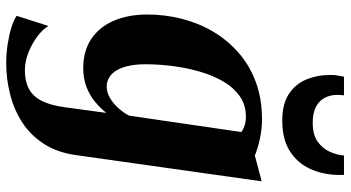

<svg xmlns="http://www.w3.org/2000/svg" viewBox="-268 -578 1099 602"><g transform="rotate(90 281.0 -277.5)"><path d="M467.5 28.5Q459.5 91 431.5 134Q403.5 177 362.8 202.8Q322 228.5 274.5 240.2Q227 252 179 252Q148 252 119 247.5Q90 243 66.8 235.8Q43.5 228.5 30 219.5L62 119.5Q71 136 93 153Q115 170 143.8 181.8Q172.5 193.5 201 193.5Q235 193.5 258.8 181Q282.5 168.5 296.8 140.5Q311 112.5 317 66.5L334.5 -62Q320 -43.5 300 -26.8Q280 -10 253.5 0.2Q227 10.5 194 10.5Q140 10.5 102.5 -14.8Q65 -40 45.5 -85.2Q26 -130.5 26 -190.5Q26 -245 39.2 -297.8Q52.5 -350.5 79.2 -396Q106 -441.5 145.5 -476.2Q185 -511 237.5 -530.5Q290 -550 355 -550Q386 -550 416.5 -543.2Q447 -536.5 468 -527.5L549 -549ZM394.5 -485Q387 -491 374.8 -495.2Q362.5 -499.5 346.5 -499.5Q309 -499.5 281.2 -479.5Q253.5 -459.5 234.5 -426Q215.5 -392.5 204 -351.2Q192.5 -310 187.2 -267Q182 -224 182 -185.5Q182 -154 187.2 -131Q192.5 -108 201.8 -93Q211 -78 224 -70.5Q237 -63 252 -63Q270.5 -63 288 -73.5Q305.5 -84 319.8 -100Q334 -116 343 -133ZM358 -613.5Q307 -613.5 275.5 -634Q244 -654.5 229.8 -688.8Q215.5 -723 215.5 -765Q215.5 -779 217.5 -789.2Q219.5 -799.5 221 -807H279.5Q279 -803 278.5 -797.8Q278 -792.5 278 -785.5Q278 -764.5 287 -747Q296 -729.5 315.2 -719.2Q334.5 -709 366 -709Q402.5 -709 424.2 -724.2Q446 -739.5 456.2 -762.2Q466.5 -785 468 -807H529Q529 -802.5 529 -798Q529 -793.5 529 -787.5Q528 -741 510.2 -701.5Q492.5 -662 455.2 -637.8Q418 -613.5 358 -613.5Z"/></g></svg>

Font: Merriweather 60pt ExtraBold
Style: Italic
Weight: 800
Italic angle: -7.8°
Version: Version 2.101